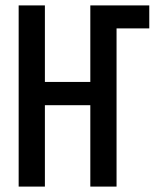

<svg xmlns="http://www.w3.org/2000/svg" viewBox="-20 -690 590 710"><path d="M49 0V-670H146V-387H314V-670H532V-585H411V0H314V-301H146V0Z"/></svg>

Font: Lode Dark
Style: Bold
Weight: 700
Monospace: yes
Designer: Belleve Invis
Foundry: Belleve Invis
Version: Version 29.2.0; ttfautohint (v1.8.3)